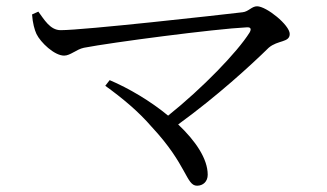

<svg xmlns="http://www.w3.org/2000/svg" viewBox="-20 -633 1040 611"><path d="M82 -587C84 -559 90 -538 96 -525C109 -498 153 -456 184 -456C204 -456 223 -476 247 -481C335 -498 663 -541 765 -546C778 -547 781 -541 774 -529C735 -467 625 -353 515 -265C458 -312 390 -352 329 -378L315 -360C369 -321 420 -279 463 -229C576 -108 572 -42 607 -42C626 -42 641 -55 641 -77C641 -128 602 -185 547 -237C671 -327 779 -426 835 -481C864 -506 902 -497 902 -525C902 -553 828 -613 798 -613C781 -613 771 -596 752 -594C676 -585 247 -537 173 -537C139 -537 120 -572 102 -596Z"/></svg>

Font: Source Han Serif K
Style: Regular
Weight: 400
Designer: Ryoko NISHIZUKA 西塚涼子 (kana & ideographs); Frank Grießhammer (Latin, Greek & Cyrillic); Wenlong ZHANG 张文龙 (bopomofo); San
Foundry: Adobe Systems Incorporated
Version: Version 1.001;PS 1.001;hotconv 16.6.54;makeotf.lib2.5.65590